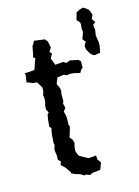

<svg xmlns="http://www.w3.org/2000/svg" viewBox="-111 -773 609 843"><g transform="rotate(-15 193.5 -352.0)"><path d="M192 7 172 0 168 3 152 -7 129 -14 113 -22V-27L101 -44L96 -52L78 -68L83 -84L72 -94L73 -112L70 -131L69 -141L75 -161L73 -169L75 -200L77 -218L81 -236L73 -244L75 -260L76 -274L80 -298L87 -305L79 -321L80 -340L84 -352L85 -372L83 -385L88 -399L89 -418L72 -446L53 -448L31 -457H27L32 -490L30 -499H48L75 -502L86 -534L92 -551L83 -557L87 -570L94 -606L100 -614L106 -626L143 -621L153 -620L164 -608L170 -578L159 -561L168 -551L157 -532L169 -500L206 -503L218 -495L236 -502L273 -494L282 -486V-457L274 -450L266 -437L240 -443L218 -445L208 -442L194 -448L164 -444L153 -416L162 -398L165 -384L162 -370V-336L158 -327L163 -306L152 -291L156 -277L158 -264V-251L157 -230L161 -222L156 -204L147 -175L158 -162L162 -148L157 -126L156 -112L159 -102L165 -88L184 -77L199 -69L204 -66L220 -67L239 -69L240 -51L252 -34L244 -12L240 -3L203 1ZM317 -690 319 -698 334 -706 351 -711 359 -707 374 -695 379 -684 384 -670 381 -664 376 -653 381 -645 387 -636 375 -626 378 -604 376 -588 374 -580 376 -567 379 -548V-531L377 -520L373 -500L354 -497L345 -496L332 -505L322 -521L317 -530L315 -547L320 -556L325 -563L318 -571L313 -578L319 -593L324 -608L322 -623L324 -641L323 -651L310 -665L313 -677Z"/></g></svg>

Font: Winky Rough Light
Style: Regular
Weight: 300
Designer: Simon Atzbach
Foundry: typofactur
Version: Version 1.206; ttfautohint (v1.8.4.7-5d5b)